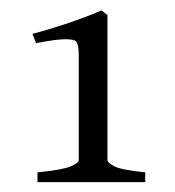

<svg xmlns="http://www.w3.org/2000/svg" viewBox="-20 -634 342 375"><path d="M53.2 -278.3V-297.4Q102.5 -302.2 118.2 -309.1Q133.8 -315.9 133.8 -321.3V-527.3Q133.8 -548.3 127.9 -553.7Q124.5 -557.1 108.2 -557.4Q91.8 -557.6 50.3 -549.8L43.5 -567.9Q61 -572.3 87.6 -580.6Q114.3 -588.9 139.4 -598.1Q164.6 -607.4 178.2 -613.8L189.9 -604.5V-321.3Q189.9 -316.4 203.1 -309.3Q216.3 -302.2 263.7 -297.4V-278.3Z"/></svg>

Font: Dai Banna SIL Light
Style: Regular
Weight: 300
Designer: Victor Gaultney
Foundry: SIL International
Version: Version 4.000